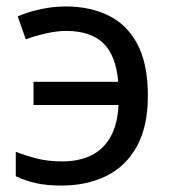

<svg xmlns="http://www.w3.org/2000/svg" viewBox="-20 -566 534 596"><path d="M171 10Q125 10 91.5 2.5Q58 -5 29 -19V-95Q59 -83 94 -74Q129 -65 173 -65Q225 -65 263 -83.5Q301 -102 323 -141Q345 -180 348 -240H84V-312H347Q340 -394 300.5 -432Q261 -470 185 -470Q156 -470 121.5 -462Q87 -454 60 -444L35 -515Q64 -528 104 -537Q144 -546 184 -546Q259 -546 316.5 -518Q374 -490 406.5 -429Q439 -368 439 -268Q439 -173 404.5 -111Q370 -49 309.5 -19.5Q249 10 171 10Z"/></svg>

Font: Noto Sans Ambassadori
Style: Regular
Weight: 400
Designer: Monotype Design Team
Foundry: Monotype Imaging Inc.
Version: Version 2.013